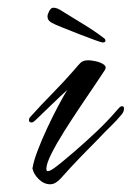

<svg xmlns="http://www.w3.org/2000/svg" viewBox="-20 -456 341 497"><path d="M110 21Q94 21 80.5 8Q67 -5 64 -20Q67 -39 77.5 -66.5Q88 -94 102 -124Q116 -154 130 -180.5Q144 -207 154 -223Q135 -206 113.5 -185Q92 -164 73 -146Q72 -145 68.5 -142Q65 -139 62 -139Q55 -139 55 -145Q55 -150 59 -154Q86 -184 115.5 -214Q145 -244 173 -276Q182 -287 188.5 -293.5Q195 -300 209 -300Q215 -300 227.5 -297.5Q240 -295 248.5 -289Q257 -283 251 -274Q244 -263 227 -238Q210 -213 188.5 -181Q167 -149 146.5 -116.5Q126 -84 113 -58Q100 -32 100 -19Q100 -13 104 -13Q110 -13 124.5 -24Q139 -35 153.5 -47.5Q168 -60 173 -64Q202 -89 230 -115.5Q258 -142 283 -171Q285 -173 288.5 -177Q292 -181 296 -181Q301 -181 301 -175Q301 -168 296 -161Q283 -145 267 -129.5Q251 -114 237 -99Q211 -73 186.5 -47.5Q162 -22 138 5Q133 11 125.5 16Q118 21 110 21ZM246 -346Q243 -346 225 -352.5Q207 -359 184 -368Q161 -377 141 -385Q121 -393 114 -397Q110 -399 106.5 -403Q103 -407 103 -414Q103 -419 107.5 -427.5Q112 -436 118 -436Q123 -436 128.5 -434Q134 -432 146 -424Q167 -411 196.5 -393Q226 -375 248 -358Q250 -357 251.5 -355Q253 -353 253 -351Q253 -346 246 -346Z"/></svg>

Font: Hurricane
Style: Regular
Weight: 400
Designer: Robert E. Leuschke
Foundry: Robert E. Leuschke
Version: Version 1.010; ttfautohint (v1.8.3)